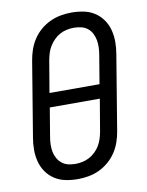

<svg xmlns="http://www.w3.org/2000/svg" viewBox="-85 -804 669 873"><g transform="rotate(-10 250.0 -367.5)"><path d="M204 8Q175 8 147.5 2.5Q120 -3 97.5 -17.5Q75 -32 59.5 -54Q44 -76 37 -102.5Q30 -129 30 -157.5Q30 -186 35 -214L92 -559Q96 -584 104.5 -608.5Q113 -633 127.5 -655Q142 -677 162.5 -694.5Q183 -712 207 -723Q231 -734 256 -738.5Q281 -743 305 -743Q334 -743 361.5 -737.5Q389 -732 411.5 -717.5Q434 -703 449.5 -681Q465 -659 472 -632.5Q479 -606 479 -577.5Q479 -549 474 -521L417 -176Q413 -151 404.5 -126.5Q396 -102 381.5 -80Q367 -58 346.5 -40.5Q326 -23 302.5 -12Q279 -1 253.5 3.5Q228 8 204 8ZM144 -400H375L397 -532Q400 -549 400.5 -566.5Q401 -584 398 -600Q395 -616 387.5 -630.5Q380 -645 367.5 -655Q355 -665 338.5 -669Q322 -673 304 -673Q288 -673 271.5 -669.5Q255 -666 240 -658Q225 -650 212.5 -637.5Q200 -625 191 -610.5Q182 -596 177 -580Q172 -564 169 -548ZM205 -62Q221 -62 237.5 -65.5Q254 -69 269 -77Q284 -85 297 -97.5Q310 -110 318.5 -124.5Q327 -139 332 -155Q337 -171 340 -187L365 -335H134L112 -203Q109 -186 108.5 -168.5Q108 -151 111 -135Q114 -119 122 -104.5Q130 -90 142.5 -80Q155 -70 171 -66Q187 -62 205 -62Z"/></g></svg>

Font: Iosevka SS04 Oblique
Style: Regular
Weight: 400
Italic angle: -9°
Monospace: yes
Designer: Belleve Invis
Foundry: Belleve Invis
Version: Version 19.0.0; ttfautohint (v1.8.4)